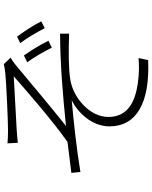

<svg xmlns="http://www.w3.org/2000/svg" viewBox="88 -882 823 1040"><g transform="rotate(-90 500.0 -362.5)"><path d="M719 -645 682 -627C711 -588 740 -537 761 -494L799 -512C776 -560 742 -612 719 -645ZM821 -682 786 -665C815 -626 845 -575 867 -532L904 -551C881 -597 844 -651 821 -682ZM243 -734 246 -678C262 -680 289 -682 315 -684C359 -687 561 -697 606 -700C543 -644 370 -493 251 -409C202 -403 136 -394 83 -388L88 -339C216 -360 362 -376 477 -386C416 -358 335 -280 335 -182C335 -37 459 38 694 28L705 -24C669 -21 626 -20 567 -28C476 -42 386 -77 386 -188C386 -288 490 -379 590 -394C647 -403 739 -404 837 -400V-449C683 -449 498 -434 337 -417C423 -485 593 -627 668 -690C679 -699 697 -712 707 -717L672 -754C661 -751 644 -748 626 -746C573 -740 357 -731 314 -731C285 -731 263 -732 243 -734Z"/></g></svg>

Font: Genne Gothic Light
Style: Regular
Weight: 300
Designer: Ryoko NISHIZUKA (kana & ideographs); Paul D. Hunt (Latin, Greek & Cyrillic); Wenlong ZHANG (bopomofo); Sandoll Communica
Foundry: Adobe Systems Incorporated
Version: Version 1.004;PS 1.004;hotconv 16.6.51;makeotf.lib2.5.65220